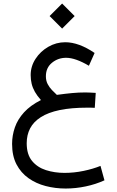

<svg xmlns="http://www.w3.org/2000/svg" viewBox="-20 -728 659 1085"><path d="M331.1 -708 260.3 -637.2 331.1 -566.4 401.9 -637.2ZM521 -203.1Q500.5 -204.1 490 -204.8Q479.5 -205.6 462.4 -205.6Q424.3 -205.6 387.7 -202.1Q351.1 -198.7 301.3 -191.9Q288.1 -204.1 273.7 -219Q259.3 -233.9 249.3 -252.9Q239.3 -272 239.3 -296.9Q239.3 -345.2 273.7 -373.3Q308.1 -401.4 353.5 -401.4Q380.4 -401.4 412.8 -389.9Q445.3 -378.4 482.4 -356.4L514.6 -428.7Q470.2 -459 428.7 -474.1Q387.2 -489.3 348.6 -489.3Q297.4 -489.3 252.7 -463.4Q208 -437.5 180.7 -395.3Q153.3 -353 153.3 -303.7Q153.3 -277.8 158.9 -254.6Q164.6 -231.4 177.2 -209Q189.9 -186.5 211.4 -162.6Q151.4 -132.3 115.5 -92.8Q79.6 -53.2 64 -7.8Q48.3 37.6 48.3 85.4Q48.3 152.8 73.2 200.7Q98.1 248.5 140.9 278.8Q183.6 309.1 237.8 323.2Q292 337.4 351.1 337.4Q407.7 337.4 464.4 325.4Q521 313.5 570.3 291L547.9 209.5Q505.9 226.6 452.1 237.8Q398.4 249 344.7 249Q288.6 249 239.7 233.4Q190.9 217.8 160.9 181.2Q130.9 144.5 130.9 81.5Q130.9 34.7 150.1 -2.4Q169.4 -39.6 210.7 -65.9Q252 -92.3 317.1 -106Q382.3 -119.6 474.6 -119.6Q482.9 -119.6 491 -119.6Q499 -119.6 515.6 -118.7Z"/></svg>

Font: Vazirmatn
Style: Regular
Weight: 400
Designer: Saber Rastikerdar
Foundry: Saber Rastikerdar
Version: Version 33.003;September 2, 2022;FontCreator 14.0.0.2862 64-